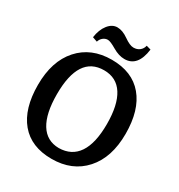

<svg xmlns="http://www.w3.org/2000/svg" viewBox="-207 -1029 1104 1183"><g transform="rotate(30 344.5 -437.5)"><path d="M495 -882 527 -873Q510 -742 416 -742Q376 -742 332 -768Q288 -794 270 -794Q252 -794 237 -782Q222 -770 216 -750L182 -762Q190 -819 218 -854.5Q246 -890 283 -890Q320 -890 361.5 -860.5Q403 -831 429 -831Q455 -831 472.5 -845Q490 -859 495 -882ZM344 -620Q165 -620 165 -347Q165 -210 209.5 -138Q254 -66 340 -65Q431 -66 477.5 -135.5Q524 -205 524 -341Q524 -477 478.5 -548.5Q433 -620 344 -620ZM35 -338.5Q35 -507 121 -603.5Q207 -700 353 -700Q499 -700 576.5 -607.5Q654 -515 654 -346.5Q654 -178 567.5 -81.5Q481 15 335 15Q189 15 112 -77.5Q35 -170 35 -338.5Z"/></g></svg>

Font: Karma
Style: Bold
Weight: 700
Designer: Joana Correia
Foundry: Indian Type Foundry
Version: Version 1.202;PS 1.0;hotconv 1.0.78;makeotf.lib2.5.61930; tt